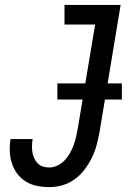

<svg xmlns="http://www.w3.org/2000/svg" viewBox="-20 -755 540 783"><path d="M181 8Q155 8 130.5 3Q106 -2 85.5 -14.5Q65 -27 50.5 -46.5Q36 -66 28.5 -89Q21 -112 20 -137.5Q19 -163 23 -188H113Q111 -175 110.5 -161Q110 -147 112 -134.5Q114 -122 119.5 -110Q125 -98 133.5 -89Q142 -80 154.5 -76Q167 -72 181 -72Q198 -72 214.5 -80Q231 -88 243.5 -101Q256 -114 265 -130Q274 -146 280 -162.5Q286 -179 290 -196Q294 -213 297 -230L368 -655H243V-735H472L386 -217Q381 -190 374 -163.5Q367 -137 355 -112.5Q343 -88 325.5 -64.5Q308 -41 284.5 -24Q261 -7 234.5 0.5Q208 8 181 8ZM214 -349V-415H477V-349Z"/></svg>

Font: Iosevka Slab Medium Oblique
Style: Regular
Weight: 500
Italic angle: -9°
Monospace: yes
Designer: Belleve Invis
Foundry: Belleve Invis
Version: Version 11.1.1; ttfautohint (v1.8.3)